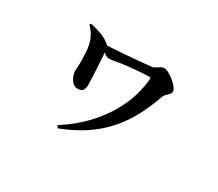

<svg xmlns="http://www.w3.org/2000/svg" viewBox="-111 -776 1221 1075"><g transform="rotate(30 500.0 -238.5)"><path d="M210.7 -538.7Q249.5 -530.8 284.8 -517.3Q320 -503.7 346.2 -479.9Q355.6 -471.7 355.7 -462.8Q355.9 -453.9 356.1 -448.3Q357.6 -433.8 359.4 -405.4Q361.1 -377.1 363.2 -344.1Q365.2 -311.1 366.3 -281Q367.3 -250.9 367.6 -233.3Q367.8 -215.1 360.3 -200.3Q352.8 -185.5 325.1 -185.5Q306.8 -185.5 292.9 -199.4Q279 -213.4 271.6 -232.5Q264.2 -251.6 264.2 -265.7Q264.2 -278.2 266.1 -295.7Q267.9 -313.2 266.9 -332.2Q266.7 -352.1 265.7 -379.4Q264.7 -406.6 259 -432.2Q254 -456.3 239.9 -482.7Q225.9 -509 204 -529.6ZM325.5 -476.5Q345.1 -477.2 377.5 -479.1Q409.8 -480.9 448.1 -483.8Q486.5 -486.7 523.1 -489.8Q559.8 -492.9 588 -495.7Q616.3 -498.5 628.9 -500Q637.3 -501.7 647.8 -508.7Q658.3 -515.6 669.2 -522Q680.1 -528.4 689 -528.4Q702.9 -528.4 721.3 -518.3Q739.7 -508.1 757.2 -493.5Q774.6 -478.9 786 -463.9Q797.4 -448.9 797.4 -438.6Q797.4 -427.9 789.1 -419.3Q780.9 -410.6 771.8 -402Q762.7 -393.3 758.5 -381.9Q729 -297 691.1 -228.9Q653.1 -160.8 603.5 -107.1Q553.8 -53.4 489.1 -11.5Q424.3 30.3 341.4 62.3L330.9 47.5Q422.3 -10.6 490.5 -85.4Q558.6 -160.2 599.6 -247.1Q640.6 -334.1 650 -427.8Q651 -437.9 649.2 -441Q647.5 -444.1 639.6 -444.1Q621.6 -444.1 598.1 -442.7Q574.5 -441.3 549.9 -438.9Q525.3 -436.5 502.8 -434.2Q464.9 -430.2 438.4 -424.7Q411.9 -419.2 396.4 -419.2Q379.8 -419.2 365.8 -430.1Q351.9 -441 324.7 -462.7Z"/></g></svg>

Font: Noto Serif HK
Style: Regular
Weight: 200
Designer: Ryoko NISHIZUKA 西塚涼子 (kana & ideographs); Frank Grießhammer (Latin, Greek & Cyrillic); Wenlong ZHANG 张文龙 (bopomofo); San
Foundry: Adobe
Version: Version 2.001;hotconv 1.1.0;makeotfexe 2.6.0